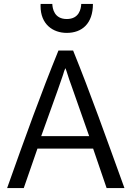

<svg xmlns="http://www.w3.org/2000/svg" viewBox="-20 -949 669 969"><path d="M317 -783C393 -783 449 -829 449 -929H390C389 -905 380 -853 317 -853C254 -853 245 -905 244 -929H185C184.8 -925.4 184.7 -921.8 184.7 -918.3C184.7 -826.6 246.7 -783 317 -783ZM430 -262H188C226 -370 265 -473 298 -571C302 -585 306 -598 310 -605C317 -590 324 -560 340 -518C369 -435 399 -351 430 -262ZM608 0C513 -262 437 -477 349 -694H275C187 -478 109 -262 16 0H100L169 -199H450L518 0Z"/></svg>

Font: Repo
Style: Regular
Weight: 400
Designer: Stefan Peev
Foundry: Context Ltd
Version: Version 0.000